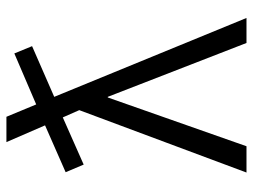

<svg xmlns="http://www.w3.org/2000/svg" viewBox="-114 -666 780 592"><g transform="rotate(-90 276.0 -370.0)"><path d="M271.5 -427.7 121.1 0H40L232.4 -515.6L210 -566.4L64.5 -502L41 -557.6L185.5 -621.1L133.8 -740.2H211.9L250 -648.4L407.2 -715.8L429.7 -661.1L273.4 -592.8L516.6 0H439.5L273.4 -427.7Z"/></g></svg>

Font: Gen Shin Gothic Normal
Style: Regular
Weight: 300
Designer: [Source Han Sans]
Ryoko NISHIZUKA  (kana & ideographs); Paul D. Hunt (Latin, Greek & Cyrillic); Wenlong ZHANG  (bopomofo
Version: Version 1.002.20150607